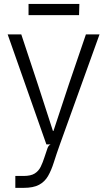

<svg xmlns="http://www.w3.org/2000/svg" viewBox="-20 -716 528 952"><path d="M56 215.5V156.5H96.5Q133 156.5 152.2 144.2Q171.5 132 181.8 111Q192 90 200.5 63.5Q211 31 215.8 18Q220.5 5 231 0H210L18 -545.5H85.5L167.5 -298L242.5 -66.5H245L321.5 -298L406 -545.5H473.5L277 0Q259.5 49 247 88.8Q234.5 128.5 218.2 156.8Q202 185 173.8 200.2Q145.5 215.5 96.5 215.5ZM121.5 -641V-696.5H373.5L372 -641Z"/></svg>

Font: Spline Sans Light
Style: Regular
Weight: 300
Designer: Eben Sorkin, Mirko Velimirovic
Foundry: Sorkin Type
Version: Version 1.000; ttfautohint (v1.8.3)